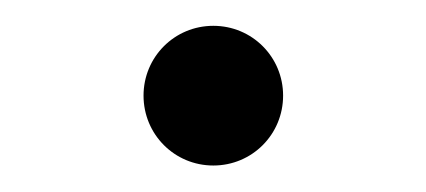

<svg xmlns="http://www.w3.org/2000/svg" viewBox="-20 -416 322 145"><path d="M141.1 -291C170.4 -291 193.8 -314.5 193.8 -343.8C193.8 -373 170.4 -396.5 141.1 -396.5C111.8 -396.5 88.4 -373 88.4 -343.8C88.4 -314.5 111.8 -291 141.1 -291Z"/></svg>

Font: Raveo Light
Style: Regular
Weight: 300
Designer: Jakub Foglar, Rasmus Andersson (Inter)
Foundry: Jakubfoglar.com
Version: Version 1.100;Glyphs 3.2.3 (3260)